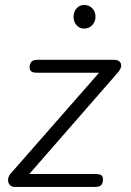

<svg xmlns="http://www.w3.org/2000/svg" viewBox="-20 -736 516 756"><path d="M37.5 0Q25 0 18 -8.5Q11 -17 11.8 -29.2Q12.5 -41.5 21.5 -52L370 -449.5H128.5Q110 -449.5 103.2 -454.8Q96.5 -460 96.5 -471Q96.5 -482.5 102.8 -491.5Q109 -500.5 127 -500.5H428Q444 -500.5 451.2 -493Q458.5 -485.5 456.8 -474.2Q455 -463 444.5 -451L95.5 -51H353.5Q372.5 -51 379 -46Q385.5 -41 385.5 -29.5Q385.5 -17 379.5 -8.5Q373.5 0 354.5 0ZM311.5 -623.5Q293 -623.5 281.2 -637Q269.5 -650.5 269.5 -670.5Q269.5 -688.5 281 -702.5Q292.5 -716.5 311.5 -716.5Q330 -716.5 343 -703.8Q356 -691 356 -670.5Q356 -651 343.2 -637.2Q330.5 -623.5 311.5 -623.5Z"/></svg>

Font: Edu VIC WA NT Hand Pre
Style: Regular
Weight: 400
Designer: Tina and Corey Anderson, Eben Sorkin, Mirko Velimirovic
Foundry: Google for Education
Version: Version 1.000